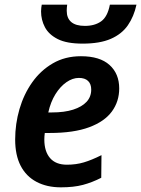

<svg xmlns="http://www.w3.org/2000/svg" viewBox="-20 -793 605 823"><path d="M334 -606Q266 -606 227.5 -625.5Q189 -645 172.5 -676.5Q156 -708 156 -744Q156 -752 157 -760Q158 -768 159 -773H268Q267 -765 266.5 -759.5Q266 -754 266 -747Q266 -715 285.5 -698.5Q305 -682 344 -682Q386 -682 413.5 -701.5Q441 -721 451 -773H565Q554 -722 528 -684.5Q502 -647 455 -626.5Q408 -606 334 -606ZM241 10Q181 10 136.5 -13.5Q92 -37 68.5 -82.5Q45 -128 45 -195Q45 -262 63.5 -325.5Q82 -389 118 -440Q154 -491 206.5 -521.5Q259 -552 327 -552Q408 -552 449.5 -514.5Q491 -477 491 -414Q491 -358 459.5 -315Q428 -272 362 -247.5Q296 -223 193 -223H172Q171 -215 170.5 -208.5Q170 -202 170 -195Q170 -144 194.5 -115.5Q219 -87 267 -87Q306 -87 339.5 -97Q373 -107 415 -128L414 -31Q375 -11 335.5 -0.5Q296 10 241 10ZM202 -311Q256 -311 293.5 -323Q331 -335 351 -356.5Q371 -378 371 -409Q371 -433 357.5 -446Q344 -459 318 -459Q291 -459 264.5 -440.5Q238 -422 217.5 -389Q197 -356 187 -311Z"/></svg>

Font: Noto Sans Display SemiBold
Style: Italic
Weight: 600
Italic angle: -12°
Designer: Monotype Design Team
Foundry: Monotype Imaging Inc.
Version: Version 2.003